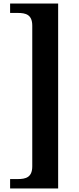

<svg xmlns="http://www.w3.org/2000/svg" viewBox="-20 -819 443 1083"><path d="M37 244H308V-799H37V-746H80C125 -746 162 -737 162 -674V119C162 182 125 191 80 191H37Z"/></svg>

Font: Noto Serif Malayalam
Style: Bold
Weight: 700
Designer: Indian type Foundry, Jelle Bosma, Monotype Design Team
Foundry: Monotype Imaging Inc.
Version: Version 2.104